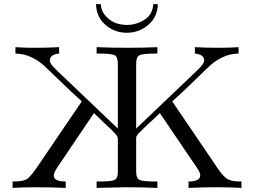

<svg xmlns="http://www.w3.org/2000/svg" viewBox="-20 -912 1234 932"><path d="M41 0V-31H45Q95 -31 113.5 -44.5Q132 -58 174 -121Q185 -137 191 -146L377 -420Q329 -463 272 -518.5Q215 -574 192 -595Q169 -616 133.5 -633.5Q98 -651 55 -652V-683Q102 -680 148 -680Q207 -680 267 -683V-652Q222 -648 222 -618Q222 -602 253 -573L552 -288V-605Q552 -636 536.5 -644Q521 -652 461 -652H449V-683Q526 -680 603 -680Q674 -680 744 -683V-652H733Q673 -652 657 -644Q641 -636 641 -605V-288L940 -573Q971 -602 971 -618Q971 -648 926 -652V-683Q986 -680 1045 -680Q1092 -680 1138 -683V-652Q1095 -651 1060 -634Q1025 -617 1002 -596Q979 -575 922 -519Q865 -463 816 -420L1044 -84Q1069 -50 1088.5 -40.5Q1108 -31 1149 -31H1152V0Q1094 -3 1034 -3Q964 -3 895 0V-31Q952 -31 952 -61Q952 -75 935 -99L756 -363Q741 -348 725 -333.5Q709 -319 699.5 -310Q690 -301 680.5 -292Q671 -283 666 -277.5Q661 -272 655.5 -267.5Q650 -263 648 -259Q646 -255 644 -252.5Q642 -250 641.5 -246.5Q641 -243 641 -240.5Q641 -238 641 -233V-77Q641 -47 657 -39Q673 -31 734 -31H744V0Q668 -3 590 -3Q575 -3 449 0V-31H460Q520 -31 536 -38.5Q552 -46 552 -77V-238Q552 -251 534 -269Q525 -279 490 -311Q458 -342 436 -363L258 -99Q241 -73 241 -60Q241 -31 299 -31V0Q228 -3 157 -3Q94 -3 41 0ZM446 -892H469Q472 -855 496.5 -830.5Q521 -806 546.5 -798.5Q572 -791 597 -791Q641 -791 681 -816Q721 -841 724 -892H746Q745 -830 700 -791.5Q655 -753 596 -753Q536 -753 492 -791Q448 -829 446 -892Z"/></svg>

Font: CMU Serif
Style: Roman
Weight: 500
Version: Version 0.7.0